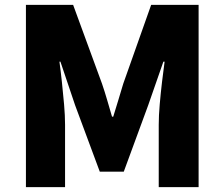

<svg xmlns="http://www.w3.org/2000/svg" viewBox="-20 -765 917 785"><path d="M86 0V-745H279L397 -423Q408 -391 418 -356.5Q428 -322 438 -288H443Q454 -322 464 -356.5Q474 -391 484 -423L598 -745H792V0H629V-255Q629 -292 633 -338Q637 -384 642.5 -430.5Q648 -477 653 -513H648L586 -335L486 -63H388L287 -335L227 -513H223Q228 -477 233 -430.5Q238 -384 242 -338Q246 -292 246 -255V0Z"/></svg>

Font: Noto Sans SC Thin Black
Style: Regular
Weight: 900
Version: Version 2.004-H2;hotconv 1.0.118;makeotfexe 2.5.65603